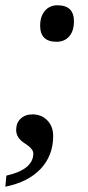

<svg xmlns="http://www.w3.org/2000/svg" viewBox="-28 -561 334 727"><path d="M186 -402.8Q124 -402.8 124 -463.9Q124 -498.5 141.8 -519.8Q159.7 -541 189.9 -541Q252 -541 252 -480Q252 -443.8 234.1 -423.3Q216.3 -402.8 186 -402.8ZM-7.8 146 -3.9 104Q98.1 81.1 98.1 20Q98.1 2.4 65.9 -18.1Q33.2 -38.6 33.2 -68.8Q33.2 -95.7 50.3 -111.8Q67.4 -127.9 95.2 -127.9Q128.9 -127.9 151.1 -105.2Q173.3 -82.5 173.3 -45.9Q173.3 27.8 126.2 78.1Q79.1 128.4 -7.8 146Z"/></svg>

Font: Droid Serif
Style: Italic
Weight: 400
Italic angle: -12°
Designer: Monotype Design team
Foundry: Monotype Imaging Inc.
Version: Version 1.03